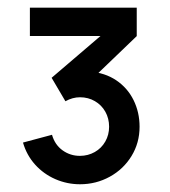

<svg xmlns="http://www.w3.org/2000/svg" viewBox="-20 -740 444 501"><path d="M188.8 -259.2Q155 -259.2 124.3 -272.6Q93.7 -286 71.6 -310.5Q49.5 -335.1 40 -368L115.7 -388.3Q123.1 -362.2 143.3 -347.7Q163.5 -333.2 188.8 -333.3Q209.8 -333.4 227.3 -343.3Q244.8 -353.2 254.8 -370.8Q264.7 -388.2 264.7 -409.3Q264.7 -430.8 254.9 -448.4Q245.1 -465.9 227.7 -476Q210.3 -486.2 188.7 -486.2Q169.2 -486.2 150.7 -475.8L114.7 -537L266.7 -667L274.5 -646H58V-720H336.8V-645.8L215 -528.8L213.8 -553.3Q254 -550.2 283.4 -530.4Q312.8 -510.6 328.5 -478.8Q344.2 -447 344.2 -409.3Q344.2 -367.2 323.2 -332.9Q302.3 -298.6 266.5 -278.9Q230.8 -259.2 188.8 -259.2Z"/></svg>

Font: Hauora
Style: Regular
Weight: 400
Designer: Wayne Shih
Foundry: WCYS
Version: Version 1.001